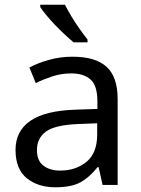

<svg xmlns="http://www.w3.org/2000/svg" viewBox="-20 -786 601 816"><path d="M288 -545Q386 -545 433 -502Q480 -459 480 -365V0H416L399 -76H395Q360 -32 321.5 -11Q283 10 215 10Q142 10 94 -28.5Q46 -67 46 -149Q46 -229 109 -272.5Q172 -316 303 -320L394 -323V-355Q394 -422 365 -448Q336 -474 283 -474Q241 -474 203 -461.5Q165 -449 132 -433L105 -499Q140 -518 188 -531.5Q236 -545 288 -545ZM314 -259Q214 -255 175.5 -227Q137 -199 137 -148Q137 -103 164.5 -82Q192 -61 235 -61Q303 -61 348 -98.5Q393 -136 393 -214V-262ZM256 -766Q267 -744 283.5 -716.5Q300 -689 318.5 -663Q337 -637 352 -618V-606H293Q276 -620 255 -639.5Q234 -659 213.5 -680.5Q193 -702 176.5 -722Q160 -742 151 -756V-766Z"/></svg>

Font: Noto Sans Sundanese
Style: Regular
Weight: 400
Designer: Monotype Design Team (Regular), Sérgio L. Martins (other weights)
Foundry: Monotype Imaging Inc.
Version: Version 2.003